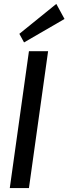

<svg xmlns="http://www.w3.org/2000/svg" viewBox="-20 -962 350 982"><path d="M226 -700 128 0H30L128 -700ZM310 -865 103 -745 79 -789 268 -942Z"/></svg>

Font: Pathway Extreme Condensed Medium
Style: Italic
Weight: 500
Width: 3
Italic angle: -8°
Version: Version 1.001;gftools[0.9.26]